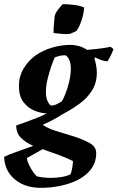

<svg xmlns="http://www.w3.org/2000/svg" viewBox="-51 -688 566 924"><path d="M147 216Q68 216 19.5 174.5Q-29 133 -31 67Q-12 57 29 42.5Q70 28 109 14Q73 -2 50 -24.5Q27 -47 27 -84Q41 -89 69 -99Q97 -109 126 -120.5Q155 -132 174 -142Q146 -143 115 -155.5Q84 -168 62 -196.5Q40 -225 40 -275Q40 -320 62.5 -358Q85 -396 121 -422Q156 -446 200 -459Q244 -472 289 -472Q308 -472 329.5 -466Q351 -460 368 -448Q405 -451 438.5 -455.5Q472 -460 481 -463L495 -452Q486 -424 466 -393Q453 -393 436 -399Q419 -405 407 -412L403 -406Q408 -394 411.5 -374.5Q415 -355 415 -339Q415 -290 392.5 -253.5Q370 -217 332.5 -189.5Q295 -162 251 -139Q228 -124 203.5 -111Q179 -98 155 -88Q174 -72 214.5 -59Q255 -46 296 -34Q342 -20 377 -1.5Q412 17 412 48Q412 93 388 125Q364 157 325 177Q286 197 239 206.5Q192 216 147 216ZM195 -180Q209 -180 224 -187.5Q239 -195 247 -201Q254 -212 264 -237Q274 -262 281.5 -293Q289 -324 290 -355Q290 -386 281 -402.5Q272 -419 264 -422Q246 -422 234.5 -419Q223 -416 213 -412Q207 -401 197 -372.5Q187 -344 178.5 -310Q170 -276 170 -246Q170 -216 179 -199Q188 -182 195 -180ZM128 161Q158 168 194 168Q218 168 244 164Q270 160 288 151Q293 141 296.5 120.5Q300 100 300 87Q268 71 230 57Q192 43 154 30L78 73Q80 87 88.5 105Q97 123 108 139Q119 155 128 161ZM207 -529Q206 -545 208.5 -571.5Q211 -598 212 -610Q214 -621 222.5 -633.5Q231 -646 239.5 -655.5Q248 -665 251 -668Q275 -668 304.5 -664.5Q334 -661 354 -652Q352 -621 341.5 -590Q331 -559 318 -540Q306 -533 286 -525Q266 -523 247 -525Q228 -527 207 -529Z"/></svg>

Font: Labrada
Style: Bold Italic
Weight: 700
Italic angle: -7°
Designer: Mercedes Jáuregui
Foundry: Omnibus-Type Team
Version: Version 1.000; ttfautohint (v1.8.4.7-5d5b)